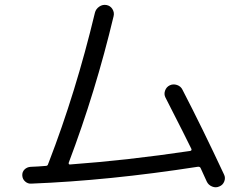

<svg xmlns="http://www.w3.org/2000/svg" viewBox="-20 -769 1040 803"><path d="M110.4 -1Q96.7 0 85.4 -9.8Q74.2 -19.5 73.2 -34.7Q72.3 -49.8 82.5 -60.1Q92.8 -70.3 108.4 -71.3Q118.2 -71.3 139.6 -72.8Q161.1 -74.2 171.9 -75.2Q179.7 -75.2 181.6 -84Q181.6 -85 183.6 -88.9Q296.9 -381.8 377 -715.8Q380.9 -731.4 395 -741.2Q409.2 -751 425.3 -748Q441.4 -745.1 450.2 -731Q459 -716.8 455.1 -701.2Q379.9 -385.7 267.6 -88.9Q265.6 -81.1 272.5 -81.1Q512.7 -98.6 775.4 -137.7Q783.2 -139.6 780.3 -146.5Q761.7 -185.5 671.9 -361.3Q665 -375 670.4 -390.1Q675.8 -405.3 689.9 -412.1Q704.1 -418.9 720.2 -413.6Q736.3 -408.2 743.2 -393.6Q825.2 -235.4 917 -39.1Q923.8 -25.4 918 -10.3Q912.1 4.9 897.5 10.7Q882.8 17.6 867.2 11.2Q851.6 4.9 844.7 -9.8Q843.8 -11.7 819.3 -65.4Q816.4 -73.2 805.7 -71.3Q434.6 -13.7 110.4 -1Z"/></svg>

Font: Rounded Mgen+ 1mn regular
Style: Regular
Weight: 400
Designer: [Source Han Sans]
Ryoko NISHIZUKA  (kana & ideographs); Paul D. Hunt (Latin, Greek & Cyrillic); Wenlong ZHANG  (bopomofo
Version: Version 1.059.20150602